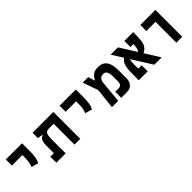

<svg xmlns="http://www.w3.org/2000/svg" viewBox="278 -1774 2959 2959"><g transform="rotate(-45 1758.0 -294.5)"><path d="M394 -192.4 280.3 -224.6Q299.3 -266.6 305.4 -312Q311.5 -357.4 311.5 -414.1V-453.6H83V-585.9H436.5V-414.1Q436.5 -357.4 428.2 -296.6Q419.9 -235.8 394 -192.4Z M1119.6 0H993.7V-454.1H882.8Q845.2 -451.2 828.1 -432.1Q811 -413.1 806.4 -377.9Q801.8 -342.8 801.8 -291.5V0H598.6V-131.8H675.8V-300.8Q675.8 -351.6 685.1 -380.6Q694.3 -409.7 711.2 -425.5Q728 -441.4 750 -450.7V-456.1L665.5 -468.3V-585.9H1119.6Z M1565.9 -192.4 1452.1 -224.6Q1471.2 -266.6 1477.3 -312Q1483.4 -357.4 1483.4 -414.1V-453.6H1254.9V-585.9H1608.4V-414.1Q1608.4 -357.4 1600.1 -296.6Q1591.8 -235.8 1565.9 -192.4Z M1810.1 0 1846.7 -333.5 1758.8 -585.9H1877L1913.1 -477.1H1918.5Q1928.7 -501 1947.5 -526.9Q1966.3 -552.7 2001 -570.8Q2035.6 -588.9 2092.8 -588.9Q2153.3 -588.9 2195.8 -563.5Q2238.3 -538.1 2260.7 -480.5Q2283.2 -422.9 2283.2 -325.7V-160.6Q2283.2 -85.4 2244.9 -42.7Q2206.5 0 2139.2 0H2013.2V-131.8H2086.4Q2156.7 -131.8 2156.7 -217.8V-313.5Q2156.7 -386.2 2137.9 -421.6Q2119.1 -457 2077.1 -457Q2032.2 -457 2008.3 -431.4Q1984.4 -405.8 1979 -347.7L1947.3 0Z M2733.9 0 2527.8 -329.1Q2522.5 -313 2519.5 -287.6Q2516.6 -262.2 2516.6 -224.1V-132.3H2589.8V0H2395.5V-144.5Q2395.5 -203.6 2401.6 -254.4Q2407.7 -305.2 2426 -343.5Q2444.3 -381.8 2481.4 -403.8L2367.2 -585.9H2526.4L2694.8 -317.9Q2712.9 -331.1 2720 -357.2Q2727.1 -383.3 2730 -424.3Q2731 -440.4 2731.9 -453.6H2666.5V-585.9H2859.9Q2859.9 -547.4 2858.2 -503.2Q2856.4 -459 2854.5 -428.2Q2850.1 -350.6 2819.3 -306.6Q2788.6 -262.7 2741.2 -244.1L2894 0Z M3214.4 0V-454.1H3014.6V-585.9H3342.8V0Z"/></g></svg>

Font: Cascadia Code PL
Style: Bold
Weight: 700
Monospace: yes
Designer: Aaron Bell
Foundry: Saja Typeworks
Version: Version 2404.023; ttfautohint (v1.8.4)